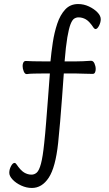

<svg xmlns="http://www.w3.org/2000/svg" viewBox="-20 -746 540 951"><path d="M431 -445Q442 -445 448 -431.5Q454 -418 454 -404Q454 -394 450.5 -387Q447 -380 439 -380Q416 -380 395 -381Q374 -382 358 -382H296Q292 -326 287.5 -264.5Q283 -203 278 -144.5Q273 -86 268 -38Q255 83 221.5 134Q188 185 138 185Q111 185 85 173Q59 161 42.5 143.5Q26 126 26 110Q26 93 34.5 77Q43 61 52 61Q57 61 61 67Q82 98 99.5 108.5Q117 119 136 119Q151 119 162.5 108.5Q174 98 183 64.5Q192 31 199 -37Q204 -82 208.5 -140.5Q213 -199 218 -262Q223 -325 227 -382H189Q171 -382 148 -381.5Q125 -381 113 -379H112Q103 -379 97.5 -392.5Q92 -406 92 -419Q92 -430 96 -437Q100 -444 108 -444Q123 -443 144.5 -442.5Q166 -442 190 -442H230Q234 -486 241.5 -535.5Q249 -585 263.5 -628.5Q278 -672 303 -699Q328 -726 367 -726Q395 -726 420.5 -714Q446 -702 462.5 -685Q479 -668 479 -651Q479 -635 470.5 -618.5Q462 -602 453 -602Q449 -602 444 -608Q423 -640 405.5 -650Q388 -660 369 -660Q358 -660 348 -654Q338 -648 329.5 -626.5Q321 -605 313.5 -561Q306 -517 300 -442H359Q388 -442 430 -445Z"/></svg>

Font: Moon Stars Kai T HW
Style: Regular
Weight: 400
Designer: GuiWonder
Version: Version 1.101